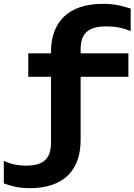

<svg xmlns="http://www.w3.org/2000/svg" viewBox="-117 -805 704 1005"><path d="M555 -403V-526H305V-546C305 -631 345 -667 441 -667C487 -667 528 -659 567 -642V-760C521 -775 480 -785 422 -785C238 -785 150 -687 150 -534V-526H31V-403H150V-59C150 26 111 62 19 62C-23 62 -60 54 -97 37V155C-55 170 -16 180 38 180C220 180 305 82 305 -71V-403Z"/></svg>

Font: Bounded Med
Style: Regular
Weight: 500
Designer: Vlad Churkin
Version: Version 3.0